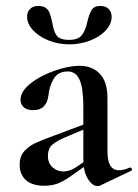

<svg xmlns="http://www.w3.org/2000/svg" viewBox="-20 -617 463 645"><path d="M308 8Q290 8 275 -16.5Q260 -41 260 -82V-258Q260 -320 247.5 -348.5Q235 -377 208 -377Q175 -377 160.5 -352.5Q146 -328 143 -298Q137 -247 92 -247Q70 -247 59.5 -257Q49 -267 49 -282Q49 -310 82.5 -336.5Q116 -363 163.5 -379.5Q211 -396 247 -396Q290 -396 315.5 -369Q341 -342 341 -288V-108Q341 -45 380 -45Q395 -45 416 -54H418Q422 -54 423 -49.5Q424 -45 420 -43L317 6Q313 8 308 8ZM46 -64Q46 -91 60.5 -108Q75 -125 97 -135.5Q119 -146 163 -162L270 -202L273 -187L200 -156Q173 -145 157 -132Q141 -119 141 -93Q141 -69 156.5 -55Q172 -41 193 -41Q212 -41 232 -53L286 -89L287 -74L216 -24Q192 -7 172.5 0Q153 7 129 7Q88 7 67 -12Q46 -31 46 -64ZM273 -542Q279 -569 287.5 -583Q296 -597 317 -597Q335 -597 345 -587Q355 -577 355 -561Q355 -536 335 -514.5Q315 -493 282 -480.5Q249 -468 213 -468Q176 -468 143.5 -481Q111 -494 91 -515.5Q71 -537 71 -561Q71 -577 81 -587Q91 -597 109 -597Q126 -597 135 -589.5Q144 -582 147.5 -571.5Q151 -561 156 -539Q160 -512 170.5 -497.5Q181 -483 212 -483Q242 -483 254.5 -498.5Q267 -514 273 -542Z"/></svg>

Font: Cormorant Garamond SemiBold
Style: Regular
Weight: 600
Designer: Christian Thalmann (Catharsis Fonts)
Foundry: Catharsis Fonts
Version: Version 4.000